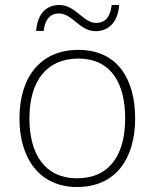

<svg xmlns="http://www.w3.org/2000/svg" viewBox="-20 -740 621 770"><path d="M125 -616H155C162 -671 188 -686 216 -686C271 -686 298 -615 364 -615C416 -615 453 -652 458 -720H428C421 -663 395 -648 365 -648C314 -648 283 -720 218 -720C165 -720 130 -684 125 -616ZM522 -265C522 -423 451 -540 294 -540C146 -540 58 -435 58 -265C58 -104 139 10 289 10C445 10 522 -105 522 -265ZM98 -265C98 -415 167 -505 294 -505C429 -505 482 -401 482 -265C482 -124 423 -25 289 -25C160 -25 98 -122 98 -265Z"/></svg>

Font: Noto Sans Sinhala ExtraLight
Style: Regular
Weight: 200
Designer: Jelle Bosma - Monotype Design Team
Foundry: Monotype Imaging Inc.
Version: Version 2.006